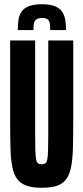

<svg xmlns="http://www.w3.org/2000/svg" viewBox="-20 -879 394 907"><path d="M177 8Q133 8 105 -2Q77 -12 61 -33.5Q45 -55 38 -91Q31 -127 29.5 -178.5Q28 -230 28 -301V-688H146V-246Q146 -196 147 -167Q148 -138 151 -124.5Q154 -111 160 -107Q166 -103 177 -103Q188 -103 194 -107Q200 -111 203 -124.5Q206 -138 207 -167Q208 -196 208 -246V-688H326V-301Q326 -230 324.5 -178.5Q323 -127 316 -91Q309 -55 293 -33Q277 -11 249.5 -1.5Q222 8 177 8ZM178 -859Q216 -859 238.5 -850Q261 -841 272.5 -825Q284 -809 288 -786.5Q292 -764 292 -737H217Q217 -754 215.5 -766.5Q214 -779 206 -786.5Q198 -794 178 -794Q159 -794 150.5 -786.5Q142 -779 140 -766.5Q138 -754 138 -737H64Q64 -764 67.5 -786.5Q71 -809 82.5 -825Q94 -841 117 -850Q140 -859 178 -859Z"/></svg>

Font: Saira UltraCondensed ExtraBold
Style: Regular
Weight: 800
Width: 1
Designer: Hector Gatti with collaboration of the Omnibus-Type team
Foundry: Omnibus-Type
Version: Version 1.101